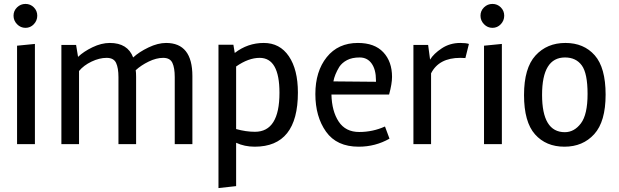

<svg xmlns="http://www.w3.org/2000/svg" viewBox="-20 -735 3154 979"><path d="M158 0H67V-502L158 -511ZM49 -655Q49 -680 67 -697.5Q85 -715 110 -715Q135 -715 152.5 -697.5Q170 -680 170 -655Q170 -630 152.5 -611.5Q135 -593 110 -593Q85 -593 67 -611.5Q49 -630 49 -655Z M674 -343V0H584V-342Q584 -388 572 -414Q560 -440 523.5 -440Q487 -440 447 -421Q407 -402 383 -373V0H293V-506H368L378 -445Q406 -472 451.5 -494Q497 -516 540 -516Q631 -516 659 -442Q689 -470 737 -493Q785 -516 827 -516Q961 -516 961 -347V0H871V-342Q871 -389 859 -414.5Q847 -440 812 -440Q777 -440 738 -421Q699 -402 672 -377Q674 -365 674 -343Z M1280 -63Q1405 -63 1405 -262Q1405 -440 1304 -440Q1247 -440 1184 -396V-77Q1234 -63 1280 -63ZM1177 -465Q1243 -516 1325 -516Q1407 -516 1453 -448Q1499 -380 1499 -263Q1499 13 1279 13Q1227 13 1184 -7V214L1094 224V-507H1170Z M1809 13Q1697 13 1642.5 -63.5Q1588 -140 1588 -255.5Q1588 -371 1646 -443.5Q1704 -516 1805 -516Q1890 -516 1934.5 -468.5Q1979 -421 1979 -343Q1979 -308 1964 -253H1670Q1672 -168 1707 -115Q1742 -62 1811.5 -62Q1881 -62 1943 -90L1966 -28Q1894 13 1809 13ZM1897 -326Q1897 -380 1875 -411Q1853 -442 1814 -442Q1775 -442 1749.5 -428.5Q1724 -415 1710 -394Q1686 -354 1680 -320L1897 -318Z M2178 0H2088V-506H2163L2173 -431Q2191 -461 2232.5 -488.5Q2274 -516 2327 -516Q2356 -516 2371 -511L2353 -439Q2344 -440 2327 -440Q2218 -440 2178 -361Z M2539 0H2448V-502L2539 -511ZM2430 -655Q2430 -680 2448 -697.5Q2466 -715 2491 -715Q2516 -715 2533.5 -697.5Q2551 -680 2551 -655Q2551 -630 2533.5 -611.5Q2516 -593 2491 -593Q2466 -593 2448 -611.5Q2430 -630 2430 -655Z M3010 -51Q2952 13 2858 13Q2764 13 2708 -50Q2652 -113 2652 -250.5Q2652 -388 2710.5 -452Q2769 -516 2863 -516Q2957 -516 3012.5 -453Q3068 -390 3068 -252.5Q3068 -115 3010 -51ZM2861 -442Q2744 -442 2744 -251.5Q2744 -61 2860 -61Q2908 -61 2942 -106Q2976 -151 2976 -256Q2976 -361 2946.5 -401.5Q2917 -442 2861 -442Z"/></svg>

Font: Rambla
Style: Regular
Weight: 400
Designer: Martin Sommaruga
Foundry: Martin Sommaruga
Version: Version 1.001